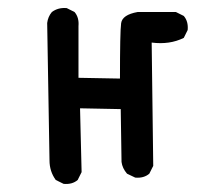

<svg xmlns="http://www.w3.org/2000/svg" viewBox="-20 -447 540 479"><path d="M138.7 11.7 119.1 2Q103.5 -19.5 103.5 -46.9L97.7 -389.6Q99.6 -405.3 109.4 -417Q125 -428.7 146.5 -426.8L166 -417Q177.7 -403.3 175.8 -381.8V-252.9L279.3 -251Q279.3 -368.2 282.2 -389.2Q285.2 -410.2 323.2 -417H418.9L438.5 -407.2Q450.2 -393.6 448.2 -372.1L438.5 -352.5Q403.3 -335 358.4 -340.8L362.3 -33.2L352.5 -13.7Q338.9 -2 317.4 -3.9L296.9 -13.7Q285.2 -27.3 283.2 -43L281.2 -174.8L179.7 -176.8L183.6 -17.6L173.8 2Q160.2 13.7 138.7 11.7Z"/></svg>

Font: NaikaiFont
Style: Regular
Weight: 400
Version: Version 1.67